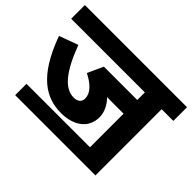

<svg xmlns="http://www.w3.org/2000/svg" viewBox="-135 -847 1091 1091"><g transform="rotate(45 410.5 -301.0)"><path d="M82 -71V20H727V-512H821V-622H0V-512H592V-451H324L281 -357C341 -327 377 -290 377 -248C377 -220 357 -205 327 -205C251 -205 191 -284 134 -436L20 -394C107 -154 218 -92 339 -92C435 -92 510 -140 510 -230C510 -271 491 -309 459 -342C474 -341 492 -341 516 -341H592V-71Z"/></g></svg>

Font: Noto Sans
Style: Bold Italic
Weight: 700
Italic angle: -12°
Designer: Monotype Design Team
Foundry: Monotype Imaging Inc.
Version: Version 2.013